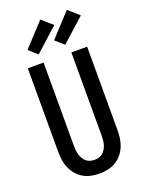

<svg xmlns="http://www.w3.org/2000/svg" viewBox="-180 -1066 861 1155"><g transform="rotate(-20 250.0 -488.5)"><path d="M250 8Q223 8 196.5 2.5Q170 -3 147 -16.5Q124 -30 106.5 -50.5Q89 -71 78.5 -95.5Q68 -120 64 -146.5Q60 -173 60 -200V-735H161V-200Q161 -186 162.5 -172Q164 -158 168 -144.5Q172 -131 179.5 -118.5Q187 -106 197.5 -97Q208 -88 222 -84Q236 -80 250 -80Q264 -80 278 -84Q292 -88 302.5 -97Q313 -106 320.5 -118.5Q328 -131 332 -144.5Q336 -158 337.5 -172Q339 -186 339 -200V-735H440V-200Q440 -173 436 -146.5Q432 -120 421.5 -95.5Q411 -71 393.5 -50.5Q376 -30 353 -16.5Q330 -3 303.5 2.5Q277 8 250 8ZM320 -791 266 -839 401 -985 469 -925ZM150 -791 96 -839 231 -985 299 -925Z"/></g></svg>

Font: Zed Sans Semibold
Style: Regular
Weight: 600
Designer: Belleve Invis
Foundry: Belleve Invis
Version: Version 1.0.0; ttfautohint (v1.8.4)